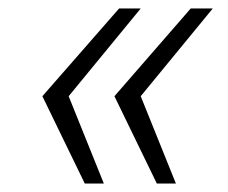

<svg xmlns="http://www.w3.org/2000/svg" viewBox="-20 -530 537 453"><path d="M350 -97 250 -303 430 -510H482L312 -303L395 -97ZM180 -97 80 -303 261 -510H312L142 -303L225 -97Z"/></svg>

Font: Saira SemiExpanded Light
Style: Italic
Weight: 300
Width: 6
Italic angle: -12°
Designer: Hector Gatti with collaboration of the Omnibus-Type team
Foundry: Omnibus-Type
Version: Version 1.101